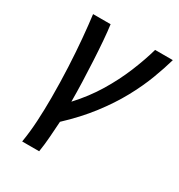

<svg xmlns="http://www.w3.org/2000/svg" viewBox="-168 -633 865 930"><g transform="rotate(30 264.0 -168.0)"><path d="M93 185Q103 125 106.5 61Q110 -3 110 -69Q110 -156 106 -239.5Q102 -323 95.5 -395Q89 -467 82 -521H180Q185 -485 189 -434.5Q193 -384 196 -326.5Q199 -269 201 -211Q203 -153 203 -101Q264 -167 307.5 -239Q351 -311 381 -384Q411 -457 429 -521H528Q513 -468 489 -404.5Q465 -341 427 -271.5Q389 -202 334 -130.5Q279 -59 204 11Q201 55 198 98Q195 141 188 185Z"/></g></svg>

Font: Ubuntu Sans Medium
Style: Italic
Weight: 500
Italic angle: -13.5°
Designer: Dalton Maag Ltd
Foundry: Dalton Maag Ltd
Version: Version 1.006